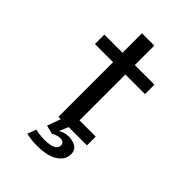

<svg xmlns="http://www.w3.org/2000/svg" viewBox="-245 -758 1059 1059"><g transform="rotate(45 285.0 -228.0)"><path d="M237.5 0H219V-426.5H77.5V-500H219V-652H315V-500H468V-426.5H315V-68.5H441.5V0H299L276 54Q301.5 36 337 36Q369 36 391.8 50.5Q414.5 65 414.5 95Q414.5 130 390.2 153.5Q366 177 329.8 186.8Q293.5 196.5 247 196.5Q203.5 196.5 163.5 187L182.5 136Q221 144 254 144Q340.5 144 340.5 101.5Q340.5 75.5 308 75.5Q296 75.5 281.8 80.5Q267.5 85.5 260 91.5L209 78.5Z"/></g></svg>

Font: League Mono Narrow
Style: Regular
Weight: 400
Width: 3
Designer: Tyler Finck
Foundry: The League of Moveable Type / Tyler Finck
Version: Version 2.210